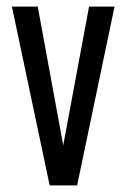

<svg xmlns="http://www.w3.org/2000/svg" viewBox="-20 -560 382 580"><path d="M94 -540 171 -121 249 -540H326L213 0H130L16 -540Z"/></svg>

Font: Pathway Gothic One
Style: Regular
Weight: 400
Version: Version 1.003; ttfautohint (v1.8.4.7-5d5b);gftools[0.9.26]